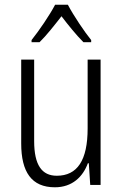

<svg xmlns="http://www.w3.org/2000/svg" viewBox="-20 -785 521 815"><path d="M268 -765H214C191 -721 146 -655 114 -615V-606H148C177 -634 212 -679 241 -716C270 -678 304 -636 334 -606H367V-615C340 -648 292 -719 268 -765ZM407 -532H352V-240C352 -104 308 -39 221 -39C158 -39 125 -84 125 -186V-532H70V-176C70 -55 114 10 213 10C287 10 332 -35 353 -92H357L363 0H407Z"/></svg>

Font: Noto Sans Arabic UI Cn Lt
Style: Regular
Weight: 300
Width: 3
Designer: Monotype Design Team, Nadine Chahine and Nizar Qandah
Foundry: Monotype Imaging Inc.
Version: Version 2.010